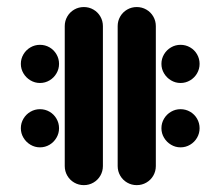

<svg xmlns="http://www.w3.org/2000/svg" viewBox="-20 -539 642 559"><path d="M450 -353Q450 -368.1 457.6 -380.9Q465.2 -393.7 478 -401.1Q490.7 -408.5 505.6 -408.5Q520.7 -408.5 533.5 -401.1Q546.3 -393.7 553.7 -380.9Q561.1 -368.1 561.1 -353Q561.1 -338.1 553.7 -325.4Q546.3 -312.6 533.5 -305Q520.7 -297.4 505.6 -297.4Q490.7 -297.4 478 -305Q465.2 -312.6 457.6 -325.4Q450 -338.1 450 -353ZM40.7 -165.6Q40.7 -180.7 48.3 -193.5Q55.9 -206.3 68.7 -213.7Q81.5 -221.1 96.3 -221.1Q111.5 -221.1 124.3 -213.7Q137 -206.3 144.4 -193.5Q151.9 -180.7 151.9 -165.6Q151.9 -150.7 144.4 -138Q137 -125.2 124.3 -117.6Q111.5 -110 96.3 -110Q81.5 -110 68.7 -117.6Q55.9 -125.2 48.3 -138Q40.7 -150.7 40.7 -165.6ZM224.1 0Q208.9 0 196.1 -7.4Q183.3 -14.8 175.9 -27.6Q168.5 -40.4 168.5 -55.6V-463Q168.5 -478.1 175.9 -490.9Q183.3 -503.7 196.1 -511.1Q208.9 -518.5 224.1 -518.5Q239.3 -518.5 252 -511.1Q264.8 -503.7 272.2 -490.9Q279.6 -478.1 279.6 -463V-55.6Q279.6 -40.4 272.2 -27.6Q264.8 -14.8 252 -7.4Q239.3 0 224.1 0ZM40.7 -353Q40.7 -368.1 48.3 -380.9Q55.9 -393.7 68.7 -401.1Q81.5 -408.5 96.3 -408.5Q111.5 -408.5 124.3 -401.1Q137 -393.7 144.4 -380.9Q151.9 -368.1 151.9 -353Q151.9 -338.1 144.4 -325.4Q137 -312.6 124.3 -305Q111.5 -297.4 96.3 -297.4Q81.5 -297.4 68.7 -305Q55.9 -312.6 48.3 -325.4Q40.7 -338.1 40.7 -353ZM450 -165.6Q450 -180.7 457.6 -193.5Q465.2 -206.3 478 -213.7Q490.7 -221.1 505.6 -221.1Q520.7 -221.1 533.5 -213.7Q546.3 -206.3 553.7 -193.5Q561.1 -180.7 561.1 -165.6Q561.1 -150.7 553.7 -138Q546.3 -125.2 533.5 -117.6Q520.7 -110 505.6 -110Q490.7 -110 478 -117.6Q465.2 -125.2 457.6 -138Q450 -150.7 450 -165.6ZM378.1 0Q363 0 350.2 -7.4Q337.4 -14.8 330 -27.6Q322.6 -40.4 322.6 -55.6V-463Q322.6 -478.1 330 -490.9Q337.4 -503.7 350.2 -511.1Q363 -518.5 378.1 -518.5Q393.3 -518.5 406.1 -511.1Q418.9 -503.7 426.3 -490.9Q433.7 -478.1 433.7 -463V-55.6Q433.7 -40.4 426.3 -27.6Q418.9 -14.8 406.1 -7.4Q393.3 0 378.1 0Z"/></svg>

Font: 26F Galaxy Hebrew Black
Style: Regular
Weight: 900
Designer: C₂₉H₂₅N₃O₅
Version: Version 1.000